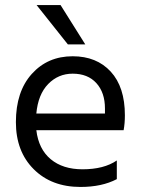

<svg xmlns="http://www.w3.org/2000/svg" viewBox="-20 -736 562 761"><path d="M318 -560H249L125 -716H220ZM396 -286V-306Q396 -369 362 -406.5Q328 -444 268 -444Q211 -444 171 -403Q131 -362 124 -286ZM443 -100V-26Q384 5 299 5Q184 5 113.5 -65.5Q43 -136 43 -252Q43 -373 106 -443Q169 -513 268 -513Q363 -513 419 -452Q475 -391 475 -279Q475 -247 470 -220H124Q133 -145 181 -105Q229 -65 307 -65Q392 -65 443 -100Z"/></svg>

Font: Hind Regular
Style: Regular
Weight: 400
Designer: Manushi Parikh, Satya Rajpurohit
Foundry: Indian Type Foundry
Version: Version 1.201;PS 1.0;hotconv 1.0.78;makeotf.lib2.5.61930; tt